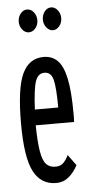

<svg xmlns="http://www.w3.org/2000/svg" viewBox="-50 -687 350 729"><g transform="rotate(-5 125.0 -323.0)"><path d="M135 10Q77 10 49 -43.5Q21 -97 21 -227Q21 -361 47 -416Q73 -471 128 -471Q160 -471 181 -450.5Q202 -430 212.5 -381Q223 -332 223 -246Q223 -236 223 -229.5Q223 -223 222 -215H76Q77 -151 83 -115.5Q89 -80 102 -66Q115 -52 137 -52Q157 -52 168 -63.5Q179 -75 187 -92L217 -51Q203 -24 182.5 -7Q162 10 135 10ZM78 -275H167Q167 -349 159.5 -380Q152 -411 126 -411Q102 -411 92 -383Q82 -355 78 -275ZM81 -569Q67 -569 56.5 -582Q46 -595 46 -612Q46 -630 56.5 -643Q67 -656 81 -656Q96 -656 106.5 -643Q117 -630 117 -612Q117 -595 106.5 -582Q96 -569 81 -569ZM173 -569Q159 -569 148.5 -582Q138 -595 138 -612Q138 -630 148 -643Q158 -656 173 -656Q187 -656 197.5 -643Q208 -630 208 -612Q208 -595 197.5 -582Q187 -569 173 -569Z"/></g></svg>

Font: Inconsolata UltraCondensed Medium
Style: Regular
Weight: 500
Width: 1
Monospace: yes
Designer: Raph Levien, Cyreal, Brenton Simpson
Foundry: Raph Levien, Cyreal, Google
Version: Version 3.001; ttfautohint (v1.8.2.53-6de2)